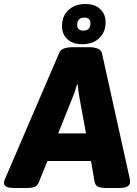

<svg xmlns="http://www.w3.org/2000/svg" viewBox="-53 -938 686 960"><path d="M22 2Q-9 2 -21 -4.5Q-33 -11 -33 -23Q-33 -31 -30 -39Q-27 -47 -22 -57L242 -671Q249 -690 268 -696Q287 -702 310 -702H395Q419 -702 436.5 -694.5Q454 -687 457 -671L593 -57Q595 -49 596.5 -40Q598 -31 597 -25Q596 -12 583 -5Q570 2 540 2H481Q455 2 439.5 -3.5Q424 -9 420 -29L402 -133H184L142 -29Q135 -10 120.5 -4Q106 2 80 2ZM310 -451 238 -271H377L344 -451Q341 -467 339 -483Q337 -499 336 -515H332Q327 -499 322 -482.5Q317 -466 310 -451ZM358 -717Q311 -717 284 -742Q257 -767 257 -807Q257 -858 289.5 -888Q322 -918 375 -918Q421 -918 448 -892.5Q475 -867 475 -827Q475 -777 443 -747Q411 -717 358 -717ZM364 -785Q399 -785 399 -822Q399 -850 369 -850Q333 -850 333 -813Q333 -785 364 -785Z"/></svg>

Font: Asap ExtraBold
Style: Italic
Weight: 800
Italic angle: -6°
Designer: Pablo Cosgaya
Foundry: Omnibus-Type
Version: Version 3.001; ttfautohint (v1.8.4.7-5d5b)